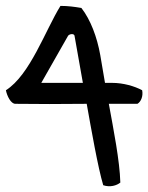

<svg xmlns="http://www.w3.org/2000/svg" viewBox="-24 -609 503 651"><path d="M-4 -303C0 -283 13 -257 28 -257C81 -256 203 -256 270 -257C285 -173 308 -41 326 19C349 27 372 20 384 10C382 -64 361 -169 345 -257H442C454 -264 462 -283 458 -303C432 -317 394 -328 356 -328H332L316 -422C305 -484 283 -542 252 -582C229 -586 206 -589 181 -589C130 -507 78 -355 -4 -303ZM116 -328 207 -488C213 -495 229 -496 229 -486L257 -328Z"/></svg>

Font: Snowfall
Style: OpObl
Weight: 400
Designer: Jasper
Foundry: Cannot Into Space Fonts
Version: Version 0.9